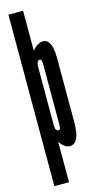

<svg xmlns="http://www.w3.org/2000/svg" viewBox="-140 -772 501 998"><g transform="rotate(-15 110.5 -273.5)"><path d="M20 -735H99V-534.5H20ZM20 188V-547H99V-519Q107.5 -532 125 -543.5Q142.5 -555 156 -555Q174.5 -555 185.2 -542Q196 -529 201 -506Q206 -483 206 -453V-99Q206 -79.5 202.5 -54.5Q199 -29.5 187.2 -10.8Q175.5 8 151 8Q137.5 8 122 -3.8Q106.5 -15.5 99 -32V188ZM116.5 -87Q124 -87 126 -95.2Q128 -103.5 128 -120V-430Q128 -444.5 126.5 -455.8Q125 -467 116.5 -467Q108.5 -467 103.8 -458.2Q99 -449.5 99 -435V-117.5Q99 -100.5 104 -93.8Q109 -87 116.5 -87Z"/></g></svg>

Font: League Gothic Condensed
Style: Regular
Weight: 400
Width: 3
Designer: The League of Moveable Type
Version: Version 2.001